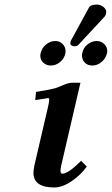

<svg xmlns="http://www.w3.org/2000/svg" viewBox="-20 -806 488 838"><path d="M331.1 -444.8 247.1 -83Q244.1 -68.8 244.1 -61Q244.1 -47.9 252 -47.9Q277.8 -47.9 334 -104L358.9 -79.1Q331.1 -41 291.5 -14.4Q252 12.2 216.8 12.2Q126 12.2 126 -51.8Q126 -60.5 129.9 -83L189 -336.9Q194.8 -361.8 194.8 -371.1Q194.8 -377.9 189.9 -377.9Q188 -377.9 133.8 -369.1L137.2 -404.8Q194.3 -413.6 224.1 -421.9L258.8 -436Q280.8 -444.8 293.9 -444.8ZM402.8 -786.1Q418 -786.1 430.9 -776.1Q443.8 -766.1 443.8 -752.9Q443.8 -750 442.9 -749Q442.9 -740.2 435.1 -731.9L321.8 -609.9Q316.9 -604 304.2 -604Q298.3 -604 292.7 -607.4Q287.1 -610.8 287.1 -616.2Q287.1 -624 289.1 -627.9L367.2 -771Q374 -786.1 402.8 -786.1ZM338.9 -573.2Q342.8 -596.2 361.3 -611.6Q379.9 -627 401.9 -627Q420.9 -627 434.6 -614Q448.2 -601.1 448.2 -582Q448.2 -580.1 447.5 -577.1Q446.8 -574.2 446.8 -573.2Q441.9 -551.3 423.3 -535.6Q404.8 -520 382.8 -520Q362.8 -520 350.3 -532.5Q337.9 -544.9 337.9 -564Q337.9 -570.3 338.9 -573.2ZM157.2 -573.2Q162.1 -596.2 180.7 -611.6Q199.2 -627 221.2 -627Q240.2 -627 253.2 -614Q266.1 -601.1 266.1 -583Q266.1 -576.2 265.1 -573.2Q261.2 -551.3 242.7 -535.6Q224.1 -520 202.1 -520Q182.1 -520 168.9 -532.5Q155.8 -544.9 155.8 -564Q155.8 -565.9 156.5 -569.1Q157.2 -572.3 157.2 -573.2Z"/></svg>

Font: Linux Libertine O
Style: Semibold Italic
Weight: 600
Italic angle: -11.5°
Designer: Philipp H. Poll
Foundry: Philipp H. Poll
Version: Version 5.1.2